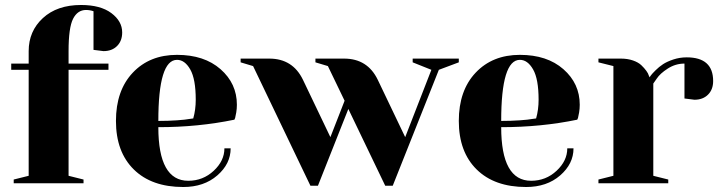

<svg xmlns="http://www.w3.org/2000/svg" viewBox="-20 -735 2885 770"><path d="M95 -455H25V-480H95V-530Q95 -610 152 -662.5Q209 -715 305 -715Q383 -715 426.5 -682.5Q470 -650 470 -605Q470 -571 449.5 -550.5Q429 -530 395 -530L355 -535V-690Q340 -695 325 -695Q291 -695 273 -659.5Q255 -624 255 -530V-480H415V-455H255V-30L315 -15V0H35V-15L95 -30Z M615 -250Q655 -250 690 -252.5Q725 -255 740 -258L755 -260Q765 -295 765 -335Q765 -418 743 -456.5Q721 -495 690 -495Q615 -495 615 -250ZM715 15Q588 15 516.5 -55.5Q445 -126 445 -250Q445 -372 512.5 -443.5Q580 -515 690 -515Q799 -515 864.5 -457.5Q930 -400 930 -315Q930 -299 927.5 -284Q925 -269 923 -262L920 -255Q775 -225 615 -225Q615 -10 735 -10Q794 -10 837 -50Q880 -90 880 -140H905Q905 -78 851.5 -31.5Q798 15 715 15Z M1225 10 995 -470 945 -485V-500H1060Q1154 -500 1195 -415L1305 -185L1362 -331L1295 -470L1245 -485V-500H1360Q1454 -500 1495 -415L1605 -185L1710 -455L1635 -485V-500H1820V-485L1740 -455L1555 10H1525L1377 -298L1255 10Z M1990 -250Q2030 -250 2065 -252.5Q2100 -255 2115 -258L2130 -260Q2140 -295 2140 -335Q2140 -418 2118 -456.5Q2096 -495 2065 -495Q1990 -495 1990 -250ZM2090 15Q1963 15 1891.5 -55.5Q1820 -126 1820 -250Q1820 -372 1887.5 -443.5Q1955 -515 2065 -515Q2174 -515 2239.5 -457.5Q2305 -400 2305 -315Q2305 -299 2302.5 -284Q2300 -269 2298 -262L2295 -255Q2150 -225 1990 -225Q1990 -10 2110 -10Q2169 -10 2212 -50Q2255 -90 2255 -140H2280Q2280 -78 2226.5 -31.5Q2173 15 2090 15Z M2725 -340V-480Q2689 -480 2658 -460Q2627 -440 2614 -420L2600 -400V-30L2660 -15V0H2380V-15L2440 -30V-470L2380 -485V-500H2470Q2497 -500 2518.5 -492.5Q2540 -485 2552 -473.5Q2564 -462 2572 -451Q2580 -440 2582 -432L2585 -425Q2587 -428 2591 -433.5Q2595 -439 2609 -453Q2623 -467 2639 -477.5Q2655 -488 2680.5 -496.5Q2706 -505 2734 -505Q2840 -505 2840 -410Q2840 -376 2819.5 -355.5Q2799 -335 2765 -335Z"/></svg>

Font: Yeseva One
Style: Regular
Weight: 400
Designer: Jovanny Lemonad
Foundry: Jovanny Lemonad
Version: Version 2.000